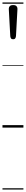

<svg xmlns="http://www.w3.org/2000/svg" viewBox="-20 -1030 209 1550"><path d="M86 -713Q74 -713 69 -720Q64 -727 63 -737L51 -959Q51 -972 59 -980.5Q67 -989 86 -989Q105 -989 113 -980.5Q121 -972 121 -959L109 -739Q108 -728 103 -720.5Q98 -713 86 -713ZM0 490H169V500H0ZM0 -20H169V0H0ZM0 -505H169V-500H0ZM0 -1010H169V-1000H0Z"/></svg>

Font: Playwrite NG Modern Guides
Style: Regular
Weight: 400
Designer: Veronika Burian, José Scaglione
Foundry: TypeTogether
Version: Version 1.003